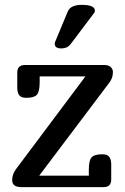

<svg xmlns="http://www.w3.org/2000/svg" viewBox="-20 -769 514 789"><path d="M269 -586Q256 -570 232 -570Q205 -570 205 -589Q205 -594 207 -598L259 -723Q271 -749 316 -749Q370 -749 370 -725Q370 -719 367 -716ZM407 -502Q426 -502 435 -493.5Q444 -485 444 -473Q444 -448 429 -429L141 -47H345V-71Q345 -110 356.5 -122.5Q368 -135 400 -135Q421 -135 429 -124.5Q437 -114 437 -93V-31Q437 0 405 0H68Q30 0 30 -29Q30 -52 45 -73L331 -455H143V-431Q143 -392 131.5 -379.5Q120 -367 88 -367Q67 -367 59 -377.5Q51 -388 51 -409V-471Q51 -502 83 -502Z"/></svg>

Font: Marmelad
Style: Regular
Weight: 400
Designer: Manvel Shmavonyan
Foundry: Cyreal
Version: Version 1.001;PS 001.001;hotconv 1.0.88;makeotf.lib2.5.64775